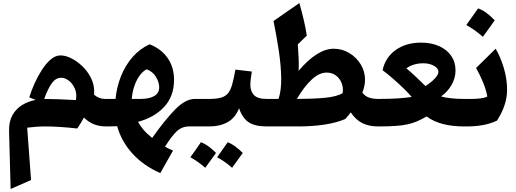

<svg xmlns="http://www.w3.org/2000/svg" viewBox="-20 -831 3393 1262"><path d="M377.4 -466.8Q410.6 -466.8 448.7 -447.8Q486.8 -428.7 521.2 -395.8Q555.7 -362.8 577.4 -319.8Q599.1 -276.9 599.1 -228.5Q599.1 -223.6 598.9 -218.8Q598.6 -213.9 598.1 -209Q629.4 -180.7 670.9 -180.7H692.4V0H677.7Q631.8 0 595.9 -14.9Q560.1 -29.8 531.7 -58.1Q521.5 -40.5 510.3 -21.2Q499 -2 487.8 13.7Q428.7 6.8 374.5 3.4Q320.3 0 280.8 0Q246.6 0 216.8 2.2Q187 4.4 158.7 8.3L184.1 352.5L49.8 411.1L39.6 30.8Q38.1 -30.8 61.3 -73Q84.5 -115.2 124.8 -140.1Q165 -165 214.8 -174.3L172.4 -190.9Q185.5 -234.4 207 -282.2Q228.5 -330.1 255.6 -372.1Q282.7 -414.1 313.7 -440.4Q344.7 -466.8 377.4 -466.8ZM382.3 -319.8Q346.7 -319.8 321 -284.7Q295.4 -249.5 270.5 -180.7Q312.5 -180.7 369.1 -178.5Q425.8 -176.3 479 -173.3Q486.3 -214.8 472.2 -247.8Q458 -280.8 433.1 -300.3Q408.2 -319.8 382.3 -319.8Z M963.4 -540Q1041.5 -508.8 1082.8 -448.2Q1124 -387.7 1124 -306.2Q1124 -198.2 1059.1 -128.4Q994.1 -58.6 887.2 -30.3Q899.4 -6.8 922.1 20.3Q944.8 47.4 980 75.7Q1065.9 -45.4 1132.8 -113Q1199.7 -180.7 1260.3 -180.7H1260.7V0H1223.6Q1176.3 0 1142.8 31Q1109.4 62 1064.5 133.3Q1074.2 138.7 1089.1 146Q1104 153.3 1117.2 158.7L1033.7 306.6Q923.8 258.8 851.1 179Q778.3 99.1 750 -1.5Q721.7 0 692.4 0Q682.1 0 677 -8.1Q671.9 -16.1 671.9 -37.6V-143.1Q671.9 -164.6 677 -172.6Q682.1 -180.7 692.4 -180.7H739.3Q747.1 -259.3 775.1 -329.8Q803.2 -400.4 850.6 -455.1Q897.9 -509.8 963.4 -540ZM944.3 -375.5Q918 -362.8 896.7 -332.8Q875.5 -302.7 862.3 -262.9Q849.1 -223.1 846.2 -180.7H902.8Q960.9 -180.7 993.7 -199.7Q1026.4 -218.8 1026.4 -257.3Q1026.4 -289.1 1006.1 -324.2Q985.8 -359.4 944.3 -375.5Z M1231.4 202.6Q1277.8 138.2 1300.8 103.5Q1348.6 121.6 1399.9 174.3Q1370.6 215.3 1329.1 272Q1283.2 231.4 1231.4 202.6ZM1407.2 202.6Q1438.5 159.2 1477.1 103.5Q1523.4 122.1 1575.7 174.3Q1531.7 236.3 1505.4 272Q1463.4 233.4 1407.2 202.6ZM1260.7 0Q1250.5 0 1245.4 -8.1Q1240.2 -16.1 1240.2 -37.6V-143.1Q1240.2 -164.6 1245.4 -172.6Q1250.5 -180.7 1260.7 -180.7H1356Q1404.3 -180.7 1433.8 -189.5Q1463.4 -198.2 1480 -219.7Q1496.6 -241.2 1506.8 -278.6Q1517.1 -315.9 1527.3 -373.5L1635.3 -360.8Q1631.3 -336.4 1628.4 -314Q1625.5 -291.5 1625.5 -272.9Q1625.5 -231.4 1649.4 -206.1Q1673.3 -180.7 1732.9 -180.7H1733.4V0H1732.9Q1654.8 0 1613.8 -27.8Q1572.8 -55.7 1551.3 -119.6Q1526.4 -55.7 1475.6 -27.8Q1424.8 0 1356 0Z M2173.8 -510.7Q2228.5 -510.7 2275.4 -482.7Q2322.3 -454.6 2350.8 -408.2Q2379.4 -361.8 2379.4 -306.6Q2379.4 -269 2361.8 -221.7Q2381.3 -196.8 2408 -188.7Q2434.6 -180.7 2464.4 -180.7H2464.8V0H2464.4Q2405.3 0 2361.6 -21.7Q2317.9 -43.5 2285.6 -92.3Q2269.5 -71.3 2249.5 -48.8Q2189.9 -23.4 2111.1 -11.7Q2032.2 0 1941.4 0H1733.4Q1723.1 0 1718 -8.1Q1712.9 -16.1 1712.9 -37.6V-143.1Q1712.9 -164.6 1718 -172.6Q1723.1 -180.7 1733.4 -180.7H1811Q1829.6 -237.8 1828.4 -318.1Q1827.1 -398.4 1813 -494.4Q1798.8 -590.3 1777.8 -692.9L1947.8 -811Q1966.3 -744.6 1977.5 -696Q1988.8 -647.5 1996.6 -596.7L1937.5 -539.6Q1940.9 -494.1 1942.9 -449.2Q1944.8 -404.3 1942.9 -365.7Q2003.4 -437 2061.3 -473.9Q2119.1 -510.7 2173.8 -510.7ZM2126.5 -354Q2078.1 -354 2028.1 -307.4Q1978 -260.7 1931.6 -180.7Q2034.2 -180.7 2113.8 -188Q2193.4 -195.3 2232.4 -219.2Q2237.3 -257.3 2224.4 -287.8Q2211.4 -318.4 2186 -336.2Q2160.6 -354 2126.5 -354Z M2747.1 -550.8Q2815.4 -550.8 2866.5 -527.8Q2917.5 -504.9 2945.8 -463.9Q2974.1 -422.9 2974.1 -367.7Q2974.1 -317.4 2947.5 -271.7Q2920.9 -226.1 2878.9 -197.3Q2903.8 -189.5 2944.1 -185.1Q2984.4 -180.7 3030.3 -180.7H3030.8V0H3030.3Q2872.1 0 2784.2 -65.4Q2750.5 -46.4 2721.4 -33.7Q2692.4 -21 2658.7 -13.7Q2625 -6.3 2578.6 -3.2Q2532.2 0 2464.8 0Q2460 0 2452.1 -7.6Q2444.3 -15.1 2444.3 -37.6V-143.1Q2444.3 -165 2450.4 -172.9Q2456.5 -180.7 2464.8 -180.7Q2542.5 -180.7 2595.7 -184.3Q2648.9 -188 2686 -193.8Q2665 -218.8 2632.1 -250.7Q2599.1 -282.7 2562.5 -314.5Q2525.9 -346.2 2494.6 -369.6Q2513.2 -454.1 2580.8 -502.4Q2648.4 -550.8 2747.1 -550.8ZM2763.2 -415Q2696.3 -415 2650.9 -381.8Q2681.2 -356.9 2713.1 -326.7Q2745.1 -296.4 2776.4 -265.6Q2814.5 -289.6 2838.1 -314.9Q2861.8 -340.3 2861.8 -358.9Q2861.8 -381.8 2832.5 -398.4Q2803.2 -415 2763.2 -415Z M3122.6 -775.9Q3152.8 -765.1 3179.9 -744.4Q3207 -723.6 3231.9 -697.8Q3212.9 -670.9 3193.6 -643.8Q3174.3 -616.7 3153.8 -588.9Q3129.9 -610.4 3102.8 -629.9Q3075.7 -649.4 3044.9 -666.5Q3064.9 -694.3 3084.2 -721.7Q3103.5 -749 3122.6 -775.9ZM3030.8 0Q3020.5 0 3015.4 -8.1Q3010.3 -16.1 3010.3 -37.6V-143.1Q3010.3 -164.6 3015.4 -172.6Q3020.5 -180.7 3030.8 -180.7H3073.2Q3106.4 -180.7 3134.8 -183.8Q3163.1 -187 3183.1 -196.3Q3175.8 -239.3 3155.8 -288.1Q3135.7 -336.9 3109.4 -384.3L3237.8 -510.7Q3268.1 -460.4 3290.5 -387.5Q3313 -314.5 3313 -240.2Q3313 -189 3295.7 -137.9Q3278.3 -86.9 3246.6 -38.1Q3203.6 -18.1 3155 -9Q3106.4 0 3046.4 0Z"/></svg>

Font: Pinar-DS1-FD Bold
Style: Regular
Weight: 700
Designer: Amin Abedi
Version: Version 2.000